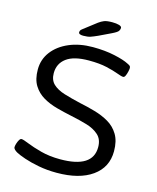

<svg xmlns="http://www.w3.org/2000/svg" viewBox="-127 -951 854 1045"><g transform="rotate(15 300.0 -429.0)"><path d="M293 6Q239 6 191.5 -3Q144 -12 109 -24Q74 -36 58 -45Q49 -50 42.5 -56.5Q36 -63 36 -70Q36 -77 39.5 -89Q43 -101 49 -111.5Q55 -122 62 -122Q72 -122 103.5 -109Q135 -96 183.5 -83Q232 -70 293 -70Q476 -70 476 -187Q476 -231 449.5 -255Q423 -279 381 -291.5Q339 -304 290 -314Q247 -323 204.5 -334.5Q162 -346 127 -366.5Q92 -387 70.5 -421.5Q49 -456 49 -511Q49 -568 82.5 -612Q116 -656 174.5 -681Q233 -706 308 -706Q376 -706 431 -694Q486 -682 512 -668Q521 -664 526 -660Q531 -656 531 -648Q531 -641 528 -627.5Q525 -614 520 -603Q515 -592 508 -592Q498 -592 473 -601.5Q448 -611 407 -620.5Q366 -630 306 -630Q221 -630 179.5 -599Q138 -568 138 -514Q138 -475 161.5 -453Q185 -431 225.5 -418.5Q266 -406 318 -394Q362 -385 405.5 -372.5Q449 -360 485 -339Q521 -318 543 -281.5Q565 -245 565 -188Q565 -97 492.5 -45.5Q420 6 293 6ZM240 -752Q214 -752 214 -765Q214 -769 216 -774Q218 -779 225 -784L299 -841Q314 -852 329 -858Q344 -864 375 -864Q398 -864 413 -859.5Q428 -855 428 -846Q428 -838 422.5 -829Q417 -820 388 -806L319 -773Q297 -763 281 -757.5Q265 -752 240 -752Z"/></g></svg>

Font: Asap Expanded
Style: Regular
Weight: 400
Width: 7
Designer: Pablo Cosgaya
Foundry: Omnibus-Type
Version: Version 3.001; ttfautohint (v1.8.4.7-5d5b)